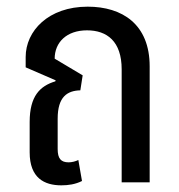

<svg xmlns="http://www.w3.org/2000/svg" viewBox="-20 -547 538 576"><path d="M164 9C185 9 206 6 226 -4L215 -67C207 -63 196 -60 186 -60C163 -60 153 -71 153 -100V-191C153 -257 182 -275 221 -276L228 -321L144 -371C144 -420 180 -456 241 -456C301 -456 345 -423 345 -339V0H429V-348C429 -474 347 -527 243 -527C125 -527 57 -454 57 -376V-345L147 -306L146 -303C100 -289 69 -259 69 -181V-90C69 -13 113 9 164 9Z"/></svg>

Font: Noto Sans Thai UI Condensed
Style: Regular
Weight: 400
Width: 3
Designer: Monotype Design Team
Foundry: Monotype Imaging Inc.
Version: Version 1.901